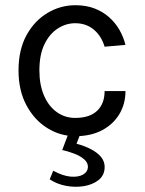

<svg xmlns="http://www.w3.org/2000/svg" viewBox="-20 -510 556 736"><path d="M269 12Q211.5 12 161.8 -18.8Q112 -49.5 81.5 -106.2Q51 -163 51 -240Q51 -319 81.5 -374.8Q112 -430.5 161.8 -460.2Q211.5 -490 269 -490Q309.5 -490 341.8 -477.8Q374 -465.5 398 -444.2Q422 -423 437.8 -395.5Q453.5 -368 461 -338L381 -331Q368.5 -372.5 339.2 -396.8Q310 -421 268 -421Q233 -421 201.5 -400.8Q170 -380.5 150.5 -340.5Q131 -300.5 131 -240Q131 -184.5 148.8 -143.5Q166.5 -102.5 197.8 -80.2Q229 -58 268 -58Q323.5 -58 352.2 -85.2Q381 -112.5 381 -161H461Q461 -111 437.2 -72Q413.5 -33 370.8 -10.5Q328 12 269 12ZM170.5 177.5 184 144.5Q221 164.5 250.5 167Q280 169.5 297.8 159.5Q315.5 149.5 317 132Q318 114.5 303.5 101.5Q289 88.5 266 79.5Q243 70.5 218.5 65L254 -28.5L298.5 -24.5L265 63L247 34.5Q292 44 322.5 58.8Q353 73.5 368 92.5Q383 111.5 381 135.5Q379 164 356.8 181Q334.5 198 301.8 203.5Q269 209 233.8 202.5Q198.5 196 170.5 177.5Z"/></svg>

Font: Karla ExtraLight
Style: Regular
Weight: 400
Version: Version 2.001